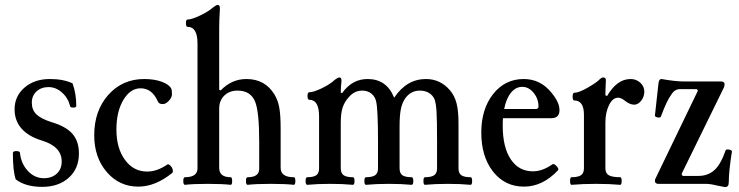

<svg xmlns="http://www.w3.org/2000/svg" viewBox="-20 -745 2996 778"><path d="M150.9 12.2Q83.5 12.2 43.9 -18.1Q32.2 -50.8 32.2 -125Q32.2 -132.8 45.9 -132.8Q61 -132.8 61 -125Q65.4 -82 92.8 -52.5Q120.1 -22.9 158.2 -22.9Q189.9 -22.9 210 -41.3Q230 -59.6 230 -90.8Q230 -151.4 148.9 -175.8Q95.7 -191.9 67.4 -223.9Q39.1 -255.9 39.1 -301.8Q39.1 -355.5 79.3 -390.1Q119.6 -424.8 182.1 -424.8Q236.8 -424.8 273.9 -407.2Q289.1 -365.7 289.1 -315.9Q289.1 -309.1 276.9 -309.1Q264.2 -309.1 264.2 -314.9Q255.9 -348.1 231.2 -370.1Q206.5 -392.1 176.8 -392.1Q147 -392.1 127.9 -374.5Q108.9 -356.9 108.9 -329.1Q108.9 -299.8 127.4 -281.7Q146 -263.7 189 -250Q247.1 -232.9 273.4 -202.9Q299.8 -172.9 299.8 -123Q299.8 -61.5 258.5 -24.7Q217.3 12.2 150.9 12.2Z M540.5 11.2Q463.4 11.2 412.6 -47.9Q361.8 -106.9 361.8 -196.8Q361.8 -296.4 418.9 -360.6Q476.1 -424.8 564.5 -424.8Q604.5 -424.8 634.5 -414.1Q664.6 -403.3 673.8 -386.2Q676.8 -380.4 676.8 -362.8Q676.8 -350.1 664.3 -336.7Q651.9 -323.2 639.6 -323.2Q624 -323.2 619.6 -334Q596.2 -387.2 549.8 -387.2Q507.8 -387.2 479.7 -339.8Q451.7 -292.5 451.7 -220.2Q451.7 -144.5 486.3 -97.2Q521 -49.8 576.7 -49.8Q616.2 -49.8 657.7 -78.1Q662.1 -81.5 669.4 -74.7Q676.8 -67.9 679.4 -59.1Q682.1 -50.3 678.7 -44.9Q609.9 11.2 540.5 11.2Z M729.5 3.9Q722.7 3.9 722.7 -11.5Q722.7 -26.9 729.5 -26.9Q780.3 -26.9 780.3 -63V-568.8Q780.3 -636.2 740.2 -636.2Q733.4 -636.2 733.4 -651.1Q733.4 -666 740.2 -666Q756.8 -666 790.3 -681.9Q823.7 -697.8 843.3 -714.8Q856.4 -725.1 862.3 -725.1Q871.1 -725.1 871.1 -710.9Q868.2 -658.2 868.2 -636.2V-380.9L874.5 -378.9Q918.9 -424.8 978.5 -424.8Q1054.2 -424.8 1092.3 -361.8Q1106.4 -338.9 1111.8 -308.3Q1117.2 -277.8 1117.2 -224.1V-64.9Q1117.2 -26.9 1170.4 -26.9Q1176.8 -26.9 1176.8 -11.5Q1176.8 3.9 1170.4 3.9Q1137.2 0 1077.1 0Q1018.1 0 983.4 3.9Q976.6 3.9 976.6 -11.5Q976.6 -26.9 983.4 -26.9Q1030.3 -26.9 1030.3 -61V-172.9Q1030.3 -290.5 1014.2 -332Q996.1 -377.9 942.4 -377.9Q909.7 -377.9 888.9 -357.7Q868.2 -337.4 868.2 -305.2V-64.9Q868.2 -26.9 914.6 -26.9Q920.4 -26.9 920.7 -11.5Q920.9 3.9 914.6 3.9Q879.9 0 822.3 0Q762.7 0 729.5 3.9Z M1225.1 3.9Q1218.3 3.9 1218.3 -11.5Q1218.3 -26.9 1225.1 -26.9Q1250 -26.9 1261.5 -34.9Q1272.9 -43 1272.9 -63V-273.9Q1272.9 -340.8 1232.9 -340.8Q1226.1 -340.8 1226.1 -356Q1226.1 -371.1 1232.9 -371.1Q1250 -371.1 1283.2 -387Q1316.4 -402.8 1335.9 -420.9Q1349.1 -431.2 1356 -431.2Q1363.8 -431.2 1363.8 -417Q1360.8 -392.6 1360.8 -369.1L1366.7 -368.2Q1406.7 -424.8 1469.7 -424.8Q1546.9 -424.8 1577.1 -349.1Q1627.9 -424.8 1706.1 -424.8Q1763.7 -424.8 1802.7 -379.9Q1821.8 -357.9 1829.8 -327.1Q1837.9 -296.4 1837.9 -245.1V-63Q1837.9 -43 1849.4 -34.9Q1860.8 -26.9 1886.7 -26.9Q1893.1 -26.9 1893.1 -11.5Q1893.1 3.9 1886.7 3.9Q1845.7 0 1794.9 0Q1743.2 0 1702.1 3.9Q1695.8 3.9 1695.8 -11.5Q1695.8 -26.9 1702.1 -26.9Q1727.5 -26.9 1739.3 -34.9Q1751 -43 1751 -63V-172.9Q1751 -261.7 1748.8 -294.4Q1746.6 -327.1 1740.7 -342.8Q1733.4 -359.4 1717.8 -368.7Q1702.1 -377.9 1681.2 -377.9Q1644 -377.9 1621.1 -345.2Q1608.9 -326.7 1604 -301.3Q1599.1 -275.9 1599.1 -231.9V-63Q1599.1 -43 1610.6 -34.9Q1622.1 -26.9 1647.9 -26.9Q1654.8 -26.9 1654.8 -11.5Q1654.8 3.9 1647.9 3.9Q1606.9 0 1556.2 0Q1503.9 0 1462.9 3.9Q1456.5 3.9 1456.5 -11.5Q1456.5 -26.9 1462.9 -26.9Q1488.3 -26.9 1500 -34.9Q1511.7 -43 1511.7 -63V-172.9Q1511.7 -304.2 1503.9 -335Q1499 -355 1483.9 -366.5Q1468.8 -377.9 1447.8 -377.9Q1417 -377.9 1395 -353Q1376.5 -333.5 1368.7 -310.1Q1360.8 -286.6 1360.8 -248V-63Q1360.8 -43 1372.6 -34.9Q1384.3 -26.9 1410.2 -26.9Q1416.5 -26.9 1416.5 -11.5Q1416.5 3.9 1410.2 3.9Q1369.1 0 1316.9 0Q1266.1 0 1225.1 3.9Z M2103 11.2Q2025.9 11.2 1978 -49.6Q1930.2 -110.4 1930.2 -208Q1930.2 -303.2 1978.3 -364Q2026.4 -424.8 2102.1 -424.8Q2170.4 -424.8 2214.8 -369.1Q2247.1 -330.6 2247.1 -298.8Q2247.1 -266.1 2213.9 -266.1H2018.1Q2017.1 -256.3 2017.1 -234.9Q2017.1 -148.4 2049.6 -99.6Q2082 -50.8 2139.2 -50.8Q2178.2 -50.8 2218.3 -79.1Q2224.6 -83.5 2235.1 -72Q2245.6 -60.5 2241.2 -55.2Q2179.2 11.2 2103 11.2ZM2022.9 -303.2H2149.9Q2162.1 -303.2 2162.1 -313Q2162.1 -344.7 2142.3 -368.9Q2122.6 -393.1 2096.2 -393.1Q2069.8 -393.1 2050.5 -369.4Q2031.2 -345.7 2022.9 -303.2Z M2295.9 3.9Q2290 3.9 2290 -11.5Q2290 -26.9 2295.9 -26.9Q2321.8 -26.9 2334 -34.9Q2346.2 -43 2346.2 -63V-279.8Q2346.2 -337.9 2307.1 -337.9Q2300.3 -337.9 2300.3 -353.5Q2300.3 -369.1 2307.1 -369.1Q2325.7 -369.1 2362.5 -390.4Q2399.4 -411.6 2411.1 -424.8Q2418.9 -431.2 2423.8 -431.2Q2435.1 -431.2 2435.1 -419.9Q2433.1 -379.9 2433.1 -358.9L2439.9 -356Q2480 -424.8 2535.2 -424.8Q2558.1 -424.8 2574.5 -409.9Q2590.8 -395 2590.8 -374Q2590.8 -353 2578.1 -336.9Q2565.4 -320.8 2549.8 -320.8Q2531.7 -320.8 2510.7 -337.9Q2496.6 -349.1 2484.9 -349.1Q2462.4 -349.1 2447.8 -319.1Q2433.1 -289.1 2433.1 -248V-63Q2433.1 -42.5 2447.3 -34.7Q2461.4 -26.9 2493.2 -26.9Q2499 -26.9 2499 -11.5Q2499 3.9 2493.2 3.9Q2448.7 0 2395 0Q2341.3 0 2295.9 3.9Z M2918 13.2Q2916.5 13.2 2880.9 5.9Q2857.9 0 2839.8 0H2647.9Q2633.8 0 2633.8 -12.2Q2633.8 -19.5 2637.7 -24.9L2808.1 -377.9L2803.7 -383.8H2734.9Q2713.4 -383.8 2699.7 -360.8Q2682.1 -337.9 2657.7 -272Q2656.2 -268.6 2650.1 -268.6Q2644 -268.6 2638.7 -271Q2633.3 -273.4 2633.8 -276.9L2647.9 -404.8Q2649.4 -424.8 2660.6 -424.8Q2716.3 -415 2748 -415H2900.9Q2916 -415 2916 -403.8Q2916 -399.9 2914.1 -392.1L2741.7 -40L2746.1 -32.2H2810.1Q2848.1 -32.2 2874.3 -55.2Q2900.4 -78.1 2920.9 -137.2Q2923.3 -139.6 2929 -139.6Q2934.6 -139.6 2940.4 -137Q2946.3 -134.3 2945.8 -130.9Q2933.1 -51.8 2933.1 -6.8Q2933.1 13.2 2918 13.2Z"/></svg>

Font: Junicode SmCond Medium
Style: Regular
Weight: 500
Width: 4
Designer: Peter S. Baker
Version: Version 2.206